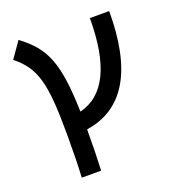

<svg xmlns="http://www.w3.org/2000/svg" viewBox="-138 -640 863 968"><g transform="rotate(-20 293.0 -156.0)"><path d="M134.8 224.6Q137.2 176.8 138.4 119.4Q139.6 62 139.6 -4.9Q139.6 -108.9 134 -181.2Q128.4 -253.4 114.3 -302.7Q100.1 -352.1 75.4 -387Q50.8 -421.9 12.7 -451.7L72.3 -537.1Q118.7 -503.4 150.4 -465.6Q182.1 -427.7 201.4 -377.7Q220.7 -327.6 230.2 -258.1Q239.7 -188.5 242.2 -90.8Q448.2 -141.1 448.2 -517.6H551.8Q551.8 -41 243.2 4.9Q243.2 68.8 241.9 123.5Q240.7 178.2 238.3 224.6Z"/></g></svg>

Font: Cascadia Mono PL
Style: Regular
Weight: 400
Monospace: yes
Designer: Aaron Bell
Foundry: Saja Typeworks
Version: Version 2404.023; ttfautohint (v1.8.4)